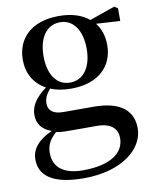

<svg xmlns="http://www.w3.org/2000/svg" viewBox="-88 -611 761 938"><g transform="rotate(-10 292.0 -142.0)"><path d="M267 -213C200 -213 161 -272 161 -362C161 -454 202 -512 269 -512C333 -512 375 -455 375 -362C375 -272 334 -213 267 -213ZM268 -183C402 -183 477 -257 477 -362C477 -406 465 -444 441 -474L560 -467V-530L543 -541L417 -497C383 -526 333 -543 268 -543C133 -543 58 -469 58 -362C58 -295 89 -241 146 -210C88 -167 67 -128 67 -87C67 -43 91 -12 137 4C68 35 34 76 34 128C34 202 89 259 252 259C446 259 553 163 553 64C553 -22 495 -77 358 -77H211C157 -77 135 -98 135 -132C135 -158 144 -176 165 -201C194 -189 228 -183 268 -183ZM157 13C179 18 202 18 239 18H358C436 18 460 56 460 96C460 170 391 220 254 220C162 220 109 182 109 109C109 69 124 43 157 13Z"/></g></svg>

Font: Noto Serif CJK JP SemiBold
Style: Regular
Weight: 600
Designer: Ryoko NISHIZUKA 西塚涼子 (kana & ideographs); Frank Grießhammer (Latin, Greek & Cyrillic); Wenlong ZHANG 张文龙 (bopomofo); San
Foundry: Adobe
Version: Version 2.001;hotconv 1.1.0;makeotfexe 2.6.0